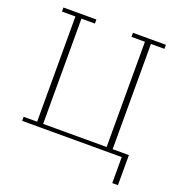

<svg xmlns="http://www.w3.org/2000/svg" viewBox="-150 -825 1042 1111"><g transform="rotate(20 371.0 -269.0)"><path d="M664 0H51V-25H134V-673H51V-698H254V-673H171V-25H562V-673H479V-698H682V-673H599V-25H699V160H664Z"/></g></svg>

Font: IBM Plex Serif ExtraLight
Style: Regular
Weight: 200
Designer: Mike Abbink, Paul van der Laan, Pieter van Rosmalen
Foundry: Bold Monday
Version: Version 2.5